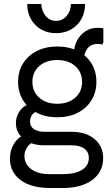

<svg xmlns="http://www.w3.org/2000/svg" viewBox="-20 -746 560 966"><path d="M234 200Q137 200 83.5 160Q30 120 30 52Q30 10 50.5 -23Q71 -56 111 -74L150 -33Q128 -23 115.5 -3.5Q103 16 103 39Q103 79 136.5 104.5Q170 130 228 130H297Q357 130 392 109Q427 88 427 48Q427 19 404.5 2Q382 -15 338 -15H199Q160 -15 128.5 -29Q97 -43 78.5 -68Q60 -93 60 -127Q60 -159 78.5 -186.5Q97 -214 139 -229L180 -190Q153 -184 142 -169Q131 -154 131 -135Q131 -110 150.5 -96.5Q170 -83 203 -83H338Q412 -83 455.5 -46.5Q499 -10 499 49Q499 119 444 159.5Q389 200 297 200ZM268 -156Q210 -156 165.5 -178.5Q121 -201 96 -241.5Q71 -282 71 -334Q71 -387 96 -427Q121 -467 165.5 -489.5Q210 -512 268 -512Q327 -512 371 -489.5Q415 -467 440 -427Q465 -387 465 -334Q465 -282 440 -241.5Q415 -201 371 -178.5Q327 -156 268 -156ZM268 -224Q324 -224 358.5 -254.5Q393 -285 393 -334Q393 -383 358.5 -413.5Q324 -444 268 -444Q212 -444 177.5 -413.5Q143 -383 143 -334Q143 -285 177.5 -254.5Q212 -224 268 -224ZM402 -440 352 -475Q352 -513 368 -542.5Q384 -572 410.5 -589Q437 -606 470 -606Q477 -606 486 -605.5Q495 -605 500 -603V-533L495 -522Q485 -525 472 -525Q437 -525 419.5 -501.5Q402 -478 402 -440ZM262 -579Q221 -579 188 -597.5Q155 -616 136 -649.5Q117 -683 117 -726H188Q189 -690 210 -665.5Q231 -641 262 -641Q294 -641 315 -665.5Q336 -690 337 -726H408Q408 -683 389 -649.5Q370 -616 337 -597.5Q304 -579 262 -579Z"/></svg>

Font: Fustat
Style: Regular
Weight: 400
Designer: Mohamed Gaber, Khaled Hosny, Laura Garcia Mut
Foundry: Kief Type Foundry, Alif Type Foundry, Hard Type Foundry
Version: Version 1.007